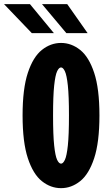

<svg xmlns="http://www.w3.org/2000/svg" viewBox="-76 -918 546 948"><path d="M225.5 11Q174 11 130.8 -23.5Q87.5 -58 61.5 -136.8Q35.5 -215.5 35.5 -348Q35.5 -480 61.5 -558.5Q87.5 -637 130.8 -671.5Q174 -706 225.5 -706Q276.5 -706 319.8 -671.5Q363 -637 389 -558.5Q415 -480 415 -348Q415 -215.5 389 -136.8Q363 -58 319.8 -23.5Q276.5 11 225.5 11ZM225.5 -110Q235.5 -110 244.5 -129Q253.5 -148 259 -199.5Q264.5 -251 264.5 -348Q264.5 -444.5 259 -495.8Q253.5 -547 244.5 -566Q235.5 -585 225.5 -585Q215 -585 206 -566Q197 -547 191.5 -495.8Q186 -444.5 186 -348Q186 -251 191.5 -199.5Q197 -148 206 -129Q215 -110 225.5 -110ZM251.5 -754.5 131.5 -897.5H256L356.5 -754.5ZM81 -754.5 -56 -897.5H72L190 -754.5Z"/></svg>

Font: Trispace Condensed
Style: Bold
Weight: 700
Width: 3
Designer: Tyler Finck
Foundry: Etcetera Type Company
Version: Version 1.210; ttfautohint (v1.8.3)